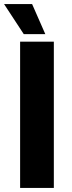

<svg xmlns="http://www.w3.org/2000/svg" viewBox="-29 -925 355 945"><path d="M70 0V-720H236V0ZM88 -757 -9 -905H129L194 -757Z"/></svg>

Font: Akshar Light
Style: Regular
Weight: 300
Designer: Tall Chai
Foundry: Tall Chai
Version: Version 1.100